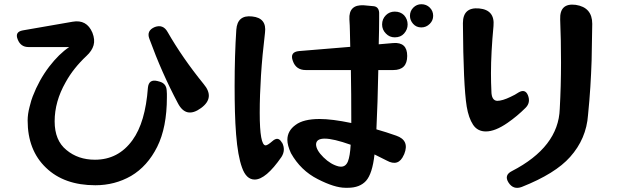

<svg xmlns="http://www.w3.org/2000/svg" viewBox="-20 -823 3040 910"><path d="M432 55Q284 55 198 -28Q111 -111 111 -252Q111 -282 120 -316Q129 -352 135 -366Q165 -444 213 -507Q260 -568 308 -600H115Q78 -600 64 -636Q49 -672 88 -679L324 -720Q391 -732 418 -668Q431 -635 423.5 -608.5Q416 -582 390 -558Q359 -529 334 -497.5Q309 -466 291 -433Q239 -342 239 -248Q239 -157 295 -112Q350 -66 430 -66Q541 -66 608 -159Q669 -243 681 -407Q685 -449 726 -439L737 -436Q768 -427 770 -395Q771 -387 771 -378.5Q771 -370 771 -362Q771 -219 725 -127Q679 -35 601 11Q524 55 432 55ZM823 -334Q747 -477 688 -639Q673 -678 714 -695Q753 -709 774 -672Q845 -548 945 -425Q1000 -360 933 -311Q862 -259 823 -334Z M1617 67Q1566 67 1486 26Q1405 -15 1359 -97Q1342 -134 1342 -160Q1342 -203 1381 -231Q1418 -259 1495 -259Q1554 -259 1645 -240Q1645 -313 1644.5 -375.5Q1644 -438 1643 -491H1429Q1383 -491 1368 -534Q1352 -577 1398 -581L1640 -601Q1639 -639 1638.5 -671.5Q1638 -704 1636 -731Q1632 -802 1704 -798L1747 -794Q1775 -793 1777 -763V-733Q1777 -710 1776.5 -680Q1776 -650 1775 -613L1844 -619Q1910 -624 1910 -558Q1910 -491 1844 -491H1773Q1770 -332 1764 -210Q1810 -197 1858 -180Q1922 -158 1896 -93L1894 -89Q1869 -31 1813 -62Q1784 -77 1755 -91Q1745 0 1715 34Q1685 67 1629 67ZM1187 28Q1147 28 1127 -29Q1107 -84 1099 -186Q1095 -237 1093.5 -293.5Q1092 -350 1092 -415Q1092 -489 1094 -555.5Q1096 -622 1100 -682Q1105 -753 1175 -745Q1245 -738 1236 -668Q1223 -560 1217 -465.5Q1211 -371 1211 -288Q1211 -134 1239 -134Q1248 -134 1271 -154Q1299 -179 1316 -147H1317Q1335 -112 1314 -79Q1240 28 1187 28ZM1596 -33Q1619 -33 1629 -58Q1639 -83 1642 -137Q1560 -166 1519 -166Q1479 -166 1478 -139Q1478 -112 1513 -77.5Q1548 -43 1586 -34ZM1851 -646Q1826 -646 1809 -664Q1791 -682 1791 -707Q1791 -733 1809 -751Q1826 -768 1851 -768Q1878 -768 1895 -751Q1912 -732 1912 -707Q1912 -683 1895 -664Q1879 -646 1851 -646ZM1977 -693Q1953 -693 1938 -710Q1923 -727 1923 -748Q1923 -771 1939 -787Q1955 -803 1977 -803Q2001 -803 2017 -787Q2033 -771 2033 -748Q2033 -726 2017 -710Q2000 -693 1977 -693Z M2390 42Q2368 7 2406 -12Q2627 -126 2633 -307Q2639 -415 2639 -527Q2639 -581 2638 -632Q2637 -683 2635 -731Q2632 -810 2709 -800Q2787 -788 2787 -710Q2786 -620 2784 -536Q2782 -475 2778 -411Q2774 -347 2767 -278Q2759 -165 2682 -79Q2612 0 2453 63Q2413 78 2390 42ZM2283 -200Q2243 -200 2222 -232Q2201 -264 2192 -318Q2176 -417 2174 -713Q2174 -790 2251 -783Q2326 -776 2319 -700Q2307 -573 2307 -476Q2307 -453 2307.5 -432Q2308 -411 2309 -392Q2309 -347 2336 -345Q2361 -345 2400 -364Q2411 -369 2420 -374Q2429 -379 2438 -385Q2469 -403 2482 -372Q2496 -337 2471 -312Q2451 -292 2430 -274.5Q2409 -257 2386 -241Q2327 -200 2283 -200Z"/></svg>

Font: MaokenZhuyuanTi
Style: Regular
Weight: 400
Designer: Fontworks Inc & LongZhuTi team: ZERO子、时光羊、荆南、频凡、刘鹏、Little White Dog、帆影Magmeta、奈白不弍、白日月球、ChaoTawei、雨三（排名不分先后）
Version: Version 1.000; 20230222